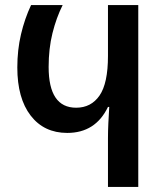

<svg xmlns="http://www.w3.org/2000/svg" viewBox="-20 -734 637 754"><path d="M404 0H523V-714H404V-514Q404 -407 371 -359Q338 -311 279 -311Q171 -311 171 -471Q171 -543 186 -603.5Q201 -664 226 -714H102Q77 -661 62.5 -599.5Q48 -538 48 -469Q48 -348 100.5 -280Q153 -212 244 -212Q355 -212 404 -314H409Q407 -282 405.5 -250.5Q404 -219 404 -192Z"/></svg>

Font: Noto Sans Georgian Condensed Semi
Style: Regular
Weight: 600
Width: 3
Designer: Monotype Design Team
Foundry: Monotype Imaging Inc.
Version: Version 1.901